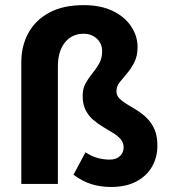

<svg xmlns="http://www.w3.org/2000/svg" viewBox="-20 -731 672 763"><path d="M421 12Q380.3 12 344.3 1.1Q308.2 -9.7 272.1 -36.7L319.8 -125.9Q344.3 -109.3 368.6 -103Q392.9 -96.7 416 -96.7Q442 -96.7 456.7 -110.8Q471.3 -124.8 471.3 -145.1Q471.3 -163.9 459.7 -177.6Q448.1 -191.2 429.5 -202.5Q411 -213.9 389.9 -226.5Q368.8 -239.1 350.3 -254.9Q331.7 -270.8 320.1 -293.8Q308.5 -316.9 308.5 -349.6Q308.5 -378.6 320.1 -399.8Q331.8 -421 347.2 -439.5Q362.6 -458 374.2 -479Q385.9 -500.1 385.9 -527.5Q385.9 -557.7 364.9 -577.3Q343.9 -596.9 312.1 -596.9Q265.6 -596.9 237.8 -562Q210 -527.2 210 -466.3V0H64.7V-483.6Q64.7 -548.7 92.9 -600.1Q121 -651.4 176 -681Q231 -710.6 312.5 -710.6Q381 -710.6 429 -687Q477 -663.4 501.8 -625.2Q526.7 -587.1 526.7 -544.3Q526.7 -508.6 513.8 -483.4Q500.9 -458.2 484.7 -439.2Q468.4 -420.3 455.5 -404Q442.7 -387.8 442.7 -368.1Q442.7 -352.1 454.3 -340Q465.9 -328 484.5 -316.9Q503 -305.9 524.1 -292.9Q545.1 -279.9 563.7 -261.6Q582.2 -243.2 593.9 -217.1Q605.5 -190.9 605.5 -152Q605.5 -106.4 584.5 -69.3Q563.5 -32.2 522.5 -10.1Q481.6 12 421 12Z"/></svg>

Font: Source Sans 3 VF
Style: Regular
Weight: 200
Designer: Paul D. Hunt
Foundry: Adobe
Version: Version 3.046;hotconv 1.0.118;makeotfexe 2.5.65603